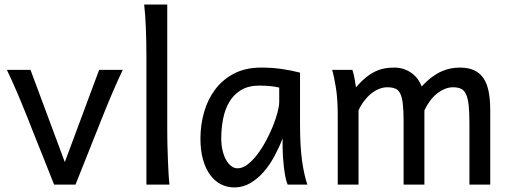

<svg xmlns="http://www.w3.org/2000/svg" viewBox="-20 -801 2223 833"><path d="M512.7 -498Q502.4 -477.1 491.5 -452.6Q480.5 -428.2 470.5 -404.8Q460.4 -381.3 451.7 -360.4Q442.9 -339.4 437 -324.7Q432.1 -313 424.1 -292.7Q416 -272.5 406 -247.3Q396 -222.2 384.8 -194.1Q373.5 -166 362.8 -138.7Q336.9 -74.2 307.6 0H214.8Q186.5 -70.8 161.6 -133.8Q150.9 -160.6 139.6 -188.5Q128.4 -216.3 118.4 -241.9Q108.4 -267.6 99.9 -289.1Q91.3 -310.5 85.4 -324.7Q79.6 -339.4 70.8 -360.6Q62 -381.8 51.8 -405.3Q41.5 -428.7 30.8 -452.9Q20 -477.1 9.8 -498H112.3L261.2 -97.7L410.2 -498Z M705.6 -231.9Q705.6 -208.5 706.3 -176.8Q707 -145 708.3 -112.3Q709.5 -79.6 711.2 -49.8Q712.9 -20 715.3 0H615.2V-551.8Q615.2 -623 612.8 -680.9Q610.4 -738.8 605.5 -781.2H705.6Z M1191.4 -420.9Q1185.5 -422.4 1178.2 -423.8Q1170.9 -425.3 1160.9 -426.5Q1150.9 -427.7 1137.5 -428.7Q1124 -429.7 1106 -429.7Q1058.1 -429.7 1026.1 -410.4Q994.1 -391.1 975.1 -359.1Q956.1 -327.1 948 -285.6Q939.9 -244.1 939.9 -200.2Q939.9 -171.9 945.6 -148.2Q951.2 -124.5 960.9 -107.2Q970.7 -89.8 983.4 -80.3Q996.1 -70.8 1010.7 -70.8Q1032.2 -70.8 1054 -87.4Q1075.7 -104 1095.7 -130.1Q1115.7 -156.2 1133.3 -188.7Q1150.9 -221.2 1163.8 -253.2Q1176.8 -285.2 1184.1 -313.5Q1191.4 -341.8 1191.4 -358.9ZM1228 0Q1222.7 -11.7 1218.5 -32.2Q1214.4 -52.7 1211.7 -75.9Q1209 -99.1 1207.5 -122.1Q1206.1 -145 1206.1 -161.1V-200.2Q1191.4 -162.1 1171.1 -124.3Q1150.9 -86.4 1124.8 -56.2Q1098.6 -25.9 1066.4 -6.8Q1034.2 12.2 996.1 12.2Q965.3 12.2 938.5 -1.5Q911.6 -15.1 891.8 -42Q872.1 -68.8 860.8 -108.6Q849.6 -148.4 849.6 -200.2Q849.6 -258.3 865.2 -313.7Q880.9 -369.1 913.1 -412.4Q945.3 -455.6 995.1 -481.7Q1044.9 -507.8 1113.3 -507.8Q1160.6 -507.8 1202.6 -501.7Q1244.6 -495.6 1281.7 -485.8V-258.8Q1281.7 -166.5 1290.5 -103.8Q1299.3 -41 1313.5 0Z M1821.3 0H1731V-278.3Q1731 -323.7 1727.5 -351.8Q1724.1 -379.9 1716.1 -395.8Q1708 -411.6 1694.3 -417Q1680.7 -422.4 1660.2 -422.4Q1642.1 -422.4 1624 -415Q1606 -407.7 1589.6 -394.3Q1573.2 -380.9 1559.3 -362.5Q1545.4 -344.2 1535.6 -322.3V0H1445.3V-300.3Q1445.3 -372.6 1437 -422.6Q1428.7 -472.7 1420.9 -498H1508.8Q1514.2 -482.4 1518.1 -461.2Q1522 -439.9 1524.4 -422.4Q1546.9 -448.2 1567.4 -464.8Q1587.9 -481.4 1608.2 -491Q1628.4 -500.5 1648.4 -504.2Q1668.5 -507.8 1689.5 -507.8Q1713.4 -507.8 1732.9 -501Q1752.4 -494.1 1767.3 -482.9Q1782.2 -471.7 1793 -456.8Q1803.7 -441.9 1809.6 -425.8Q1832.5 -450.7 1854 -466.6Q1875.5 -482.4 1896 -491.5Q1916.5 -500.5 1936.3 -504.2Q1956.1 -507.8 1975.1 -507.8Q2012.2 -507.8 2037.6 -495.8Q2063 -483.9 2078.4 -460.4Q2093.8 -437 2100.3 -402.3Q2106.9 -367.7 2106.9 -322.3V0H2016.6V-268.6Q2016.6 -315.9 2013.2 -345.7Q2009.8 -375.5 2001.7 -392.6Q1993.7 -409.7 1980 -416Q1966.3 -422.4 1945.8 -422.4Q1927.7 -422.4 1910.2 -415.3Q1892.6 -408.2 1876.2 -395.3Q1859.9 -382.3 1845.9 -363.8Q1832 -345.2 1821.3 -322.3Z"/></svg>

Font: Andika Compact
Style: Regular
Weight: 400
Designer: Victor Gaultney, Annie Olsen, Julie Remington, Don Collingsworth, Eric Hays, Becca Hirsbrunner
Foundry: SIL International
Version: Version 5.000 ; LnSpcTght